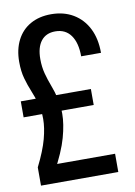

<svg xmlns="http://www.w3.org/2000/svg" viewBox="-83 -785 592 839"><g transform="rotate(-10 212.5 -365.0)"><path d="M30 0V-81Q64 -149 77 -198Q90 -247 90 -285Q90 -324 81 -354.5Q72 -385 60 -414Q48 -443 39 -475Q30 -507 30 -549Q30 -604 51 -645Q72 -686 111 -708Q150 -730 203 -730Q259 -730 301 -705Q343 -680 366 -634.5Q389 -589 389 -526H301Q301 -586 277 -619.5Q253 -653 208 -653Q167 -653 145 -625Q123 -597 123 -545Q123 -510 131 -480Q139 -450 150 -421.5Q161 -393 168.5 -361.5Q176 -330 176 -293Q176 -248 159.5 -188.5Q143 -129 98 -47L85 -81H373V0ZM7 -307V-378H318V-307Z"/></g></svg>

Font: Instrument Sans Condensed Medium
Style: Regular
Weight: 500
Width: 3
Designer: Rodrigo Fuenzalida
Foundry: fragTYPE
Version: Version 1.000;gftools[0.9.28]